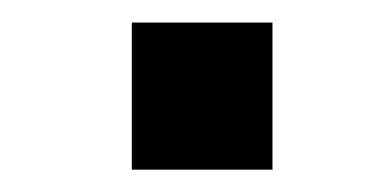

<svg xmlns="http://www.w3.org/2000/svg" viewBox="-20 -152 333 172"><path d="M224.1 0H98.1V-131.8H224.1Z"/></svg>

Font: Perun
Style: Bold
Weight: 700
Foundry: Copyright (c) Stefan Peev, Context Ltd, 2016
Version: Version 1.0000